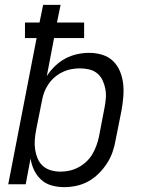

<svg xmlns="http://www.w3.org/2000/svg" viewBox="-20 -760 590 792"><path d="M245 12Q218 12 193 5Q168 -2 150 -18.5Q132 -35 121 -57.5Q110 -80 106 -106L86 0H14L131 -603H83V-667H143L158 -740H230L215 -667H327V-603H203L173 -446Q187 -468 206.5 -487Q226 -506 249.5 -518.5Q273 -531 298 -536.5Q323 -542 348 -542Q376 -542 402 -534Q428 -526 446.5 -508Q465 -490 475 -465.5Q485 -441 488 -414.5Q491 -388 488.5 -359.5Q486 -331 481 -303L457 -183Q453 -158 444.5 -133.5Q436 -109 421.5 -86.5Q407 -64 387.5 -44.5Q368 -25 344.5 -12Q321 1 295 6.5Q269 12 245 12ZM230 -52Q248 -52 266.5 -56Q285 -60 303 -69.5Q321 -79 336 -93Q351 -107 361 -124Q371 -141 377.5 -159Q384 -177 388 -195L411 -315Q415 -335 416.5 -355Q418 -375 414.5 -393.5Q411 -412 403 -429Q395 -446 381 -457.5Q367 -469 348 -473.5Q329 -478 309 -478Q292 -478 273.5 -474.5Q255 -471 237.5 -462.5Q220 -454 205.5 -441.5Q191 -429 180 -413Q169 -397 162.5 -379.5Q156 -362 153 -344L129 -224Q125 -203 123.5 -182.5Q122 -162 125 -142.5Q128 -123 135.5 -105.5Q143 -88 157 -75.5Q171 -63 190 -57.5Q209 -52 230 -52Z"/></svg>

Font: Lode
Style: Italic
Weight: 400
Italic angle: -11°
Monospace: yes
Designer: Belleve Invis
Foundry: Belleve Invis
Version: Version 29.2.0; ttfautohint (v1.8.3)